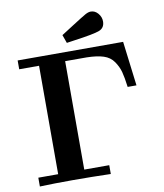

<svg xmlns="http://www.w3.org/2000/svg" viewBox="-94 -953 879 1029"><g transform="rotate(-10 345.5 -438.0)"><path d="M39 0V-48H147V-638H39V-686H613L643 -444H595Q588 -498 580 -527.5Q572 -557 552.5 -585.5Q533 -614 497.5 -625.5Q462 -637 406 -638H289V-48H425V0Q322 -3 217 -3Q118 -3 39 0ZM299 -778Q323 -793 360 -817Q424 -858 440.5 -867Q457 -876 470 -876Q493 -876 509.5 -856.5Q526 -837 526 -813Q526 -778 496 -766Q466 -754 356 -739Q329 -735 315 -733Z"/></g></svg>

Font: CMU Serif
Style: Bold
Weight: 700
Version: Version 0.7.0